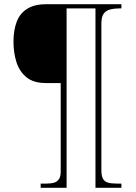

<svg xmlns="http://www.w3.org/2000/svg" viewBox="-20 -780 645 911"><path d="M173 111V91H201Q223 91 237.5 86.5Q252 82 260 69.5Q268 57 268 34V-386H197Q139 -386 105.5 -413.5Q72 -441 58 -485.5Q44 -530 44 -582Q44 -636 59 -676Q74 -716 108.5 -738Q143 -760 199 -760H556V-740H543Q521 -740 502 -735Q483 -730 472 -715Q461 -700 461 -668V27Q461 53 468 67Q475 81 490.5 86Q506 91 532 91H556V111H433V-740H296V111Z"/></svg>

Font: Noto Serif Hebrew Thin
Style: Regular
Weight: 250
Version: Version 2.003